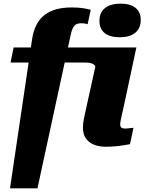

<svg xmlns="http://www.w3.org/2000/svg" viewBox="-20 -802 798 1056"><path d="M425 -674Q409 -674 398.5 -668Q388 -662 381 -648.5Q374 -635 369 -611L186 234H35L156 -583Q163 -631 180 -664.5Q197 -698 225 -719.5Q253 -741 290 -751Q327 -761 374 -761Q411 -761 436.5 -757Q462 -753 479 -748L462 -669Q457 -671 447.5 -672.5Q438 -674 425 -674ZM503 -429Q506 -438 499.5 -444.5Q493 -451 480.5 -454.5Q468 -458 450 -458H38L55 -541H730L663 -227Q656 -196 651 -174Q646 -152 643.5 -138.5Q641 -125 641 -118Q641 -105 647.5 -100Q654 -95 668 -95Q677 -95 685.5 -96Q694 -97 701 -98Q708 -99 714 -99L695 -9Q678 -6 656.5 -2.5Q635 1 610.5 3Q586 5 560 5Q523 5 495 -7Q467 -19 451.5 -42Q436 -65 436 -100Q436 -114 438.5 -131.5Q441 -149 447 -174.5Q453 -200 461 -239ZM638 -597Q585 -597 556 -620Q527 -643 527 -687Q527 -733 557.5 -757.5Q588 -782 643 -782Q696 -782 725 -759Q754 -736 754 -692Q754 -646 723.5 -621.5Q693 -597 638 -597Z"/></svg>

Font: Roboto Serif ExtraBold
Style: Italic
Weight: 800
Italic angle: -10°
Version: Version 1.007